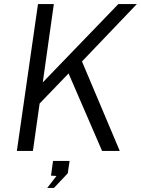

<svg xmlns="http://www.w3.org/2000/svg" viewBox="-20 -743 694 945"><path d="M63 0 167 -723H245L190.5 -337.5L562.5 -723H653.5L383.5 -440.5L569.5 0H482.5L317.5 -381.5L175 -233.5L142 0ZM212.5 182 258 123 231 121.5 241 49H322.5L313.5 110L245.5 182Z"/></svg>

Font: Public Sans Thin Light
Style: Italic
Weight: 300
Italic angle: -8°
Version: Version 2.001